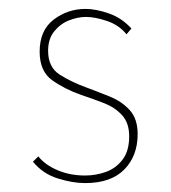

<svg xmlns="http://www.w3.org/2000/svg" viewBox="-20 -403 384 431"><path d="M171 8Q143 8 109.5 -2.5Q76 -13 54 -40L66 -52Q81 -33 109 -21Q137 -9 171 -9Q195 -9 217.5 -17Q240 -25 255 -44.5Q270 -64 270 -97Q270 -127 254 -144.5Q238 -162 213.5 -171.5Q189 -181 162 -190Q125 -203 97 -223Q69 -243 69 -287Q69 -335 100.5 -359Q132 -383 172 -383Q195 -383 224 -373Q253 -363 275 -339L264 -326Q247 -347 220 -356Q193 -365 173 -365Q155 -365 135.5 -357.5Q116 -350 102 -333Q88 -316 88 -289Q88 -252 114 -235.5Q140 -219 173 -207Q200 -197 227 -186Q254 -175 271.5 -155.5Q289 -136 289 -102Q289 -53 259 -22.5Q229 8 171 8Z"/></svg>

Font: Synthetic Thin
Style: Regular
Weight: 100
Designer: Santiago Orozco
Foundry: Typemade
Version: Version 2.000; ttfautohint (v1.8.4.7-5d5b)